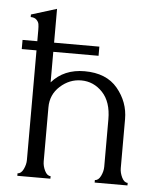

<svg xmlns="http://www.w3.org/2000/svg" viewBox="-50 -709 631 752"><g transform="rotate(5 266.0 -332.5)"><path d="M20 -496V-532H78V-576Q78 -590 76.5 -599Q75 -608 67 -616Q59 -624 44 -624V-634L144 -665V-532H322V-496H144V-376Q192 -431 273 -431Q359 -431 403 -378Q447 -325 447 -258V-65Q447 -47 456 -28.5Q465 -10 479 -10V0H350V-10Q364 -10 373 -28.5Q382 -47 382 -65V-251Q382 -320 347 -357Q312 -394 263 -394Q217 -394 180.5 -361Q144 -328 144 -278V-65Q144 -47 153 -28.5Q162 -10 176 -10V0H46V-10Q60 -10 69 -28.5Q78 -47 78 -65V-496Z"/></g></svg>

Font: Forum
Style: Regular
Weight: 400
Designer: Denis Masharov
Foundry: Denis Masharov
Version: Version 1.000